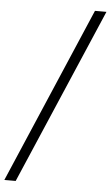

<svg xmlns="http://www.w3.org/2000/svg" viewBox="-114 -841 554 960"><g transform="rotate(5 162.5 -361.0)"><path d="M380.6 -802.4 2.2 79.4H-54.7L323 -802.4Z"/></g></svg>

Font: Bitter Thin
Style: Italic
Weight: 100
Italic angle: -9°
Designer: Sol Matas, and Bitter project Authors
Foundry: Sol Matas
Version: Version 2.002